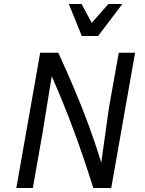

<svg xmlns="http://www.w3.org/2000/svg" viewBox="-20 -945 730 965"><path d="M62 0 182 -680H273Q317 -584 354.5 -495.5Q392 -407 425 -317.5Q458 -228 489 -128L527 -400L577 -680H659L539 0H449Q401 -153 350.5 -289.5Q300 -426 240 -562L194 -278L145 0ZM595 -925 473 -764H391L326 -925H390L441 -830L525 -925Z"/></svg>

Font: Inria Sans
Style: Italic
Weight: 400
Italic angle: -10°
Designer: Black Foundry Team
Foundry: Black Foundry
Version: Version 1.2; ttfautohint (v1.8.3)